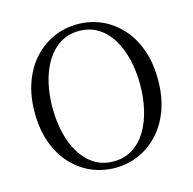

<svg xmlns="http://www.w3.org/2000/svg" viewBox="-110 -856 987 983"><g transform="rotate(-15 383.5 -364.5)"><path d="M383 16.1Q316.9 16.1 257.7 -9.3Q198.4 -34.7 153.2 -83.8Q107.9 -132.9 82.2 -203.3Q56.4 -273.6 56.4 -363.7Q56.4 -452.8 82.2 -523.6Q107.9 -594.3 153.2 -643.4Q198.4 -692.5 257.7 -718.7Q316.9 -744.9 383 -744.9Q450 -744.9 508.8 -719.5Q567.6 -694.1 613.1 -645Q658.7 -595.9 684.4 -525.1Q710.1 -454.4 710.1 -363.7Q710.1 -274.6 684.4 -204.2Q658.7 -133.7 613.1 -84.6Q567.6 -35.5 508.8 -9.7Q450 16.1 383 16.1ZM383 -18Q440.1 -18 483.7 -45.3Q527.4 -72.6 556.4 -120.2Q585.4 -167.8 600.2 -230.4Q615.1 -293.1 615.1 -363.7Q615.1 -434.4 600.2 -496.9Q585.4 -559.5 556.4 -607.1Q527.4 -654.7 483.7 -682Q440.1 -709.3 383 -709.3Q325.9 -709.3 282.6 -682Q239.2 -654.7 209.8 -607.1Q180.4 -559.5 165.5 -496.9Q150.7 -434.4 150.7 -363.7Q150.7 -293.1 165.5 -230.4Q180.4 -167.8 209.8 -120.2Q239.2 -72.6 282.6 -45.3Q325.9 -18 383 -18Z"/></g></svg>

Font: Source Han Serif JP VF
Style: Regular
Weight: 250
Designer: Ryoko NISHIZUKA 西塚涼子 (kana & ideographs); Frank Grießhammer (Latin, Greek & Cyrillic); Wenlong ZHANG 张文龙 (bopomofo); San
Foundry: Adobe
Version: Version 2.001;hotconv 1.1.0;makeotfexe 2.6.0